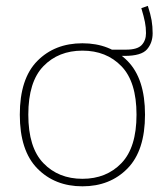

<svg xmlns="http://www.w3.org/2000/svg" viewBox="-20 -637 580 662"><path d="M489.7 -616.7Q499 -588.4 502.7 -567.1Q506.3 -545.9 506.3 -522.5Q506.3 -489.3 486.8 -466.8Q467.3 -444.3 409.7 -444.3H351.6V-465.8H414.6Q453.6 -465.8 468.5 -481.7Q483.4 -497.6 483.4 -522.9Q483.4 -542.5 479.7 -561Q476.1 -579.6 467.3 -608.9ZM264.2 -487.8Q359.4 -487.8 419.7 -426.8Q480 -365.7 480 -241.7Q480 -117.7 419.7 -56.2Q359.4 5.4 264.2 5.4Q168.9 5.4 108.6 -56.2Q48.3 -117.7 48.3 -241.7Q48.3 -365.7 108.6 -426.8Q168.9 -487.8 264.2 -487.8ZM264.2 -462.4Q181.6 -462.4 129.6 -408.7Q77.6 -355 77.6 -241.7Q77.6 -128.4 129.6 -74.5Q181.6 -20.5 264.2 -20.5Q346.7 -20.5 398.7 -74.5Q450.7 -128.4 450.7 -241.7Q450.7 -355 398.7 -408.7Q346.7 -462.4 264.2 -462.4Z"/></svg>

Font: Estedad-FD Thin
Style: Regular
Weight: 100
Designer: Amin Abedi
Version: Version 7.3